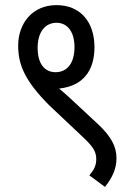

<svg xmlns="http://www.w3.org/2000/svg" viewBox="-20 -652 493 750"><path d="M51 -474C51 -401 75 -338 173 -240L314 -107C345 -76 356 -58 356 -30C356 -3 345 14 329 33L390 78C419 42 435 7 435 -34C435 -81 413 -119 365 -165L264 -259C246 -276 227 -293 211 -306C303 -316 349 -374 349 -468C349 -567 293 -632 201 -632C105 -632 51 -559 51 -474ZM127 -465C127 -528 157 -563 201 -563C243 -563 271 -528 271 -468C271 -405 242 -370 197 -370C155 -370 127 -402 127 -465Z"/></svg>

Font: Noto Sans Devanagari UI Condensed
Style: Regular
Weight: 400
Width: 3
Designer: Jelle Bosma - Monotype Design Team
Foundry: Monotype Imaging Inc.
Version: Version 2.003